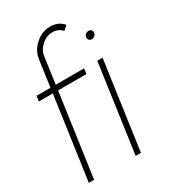

<svg xmlns="http://www.w3.org/2000/svg" viewBox="-187 -853 834 945"><g transform="rotate(-30 230.0 -381.0)"><path d="M155 -650 134 -500H295L291 -470H130L63.5 0H33.5L100 -470H21L25 -500H104L125 -650Q129.5 -681 148.2 -706.5Q167 -732 194.5 -747Q222 -762 253 -762Q298.5 -762 327 -729L303 -708Q283 -732 248.5 -732Q215 -732 187.5 -708Q160 -684 155 -650ZM370 -500H400L329.5 0H299.5ZM400.5 -605Q391 -605 385 -611.2Q379 -617.5 380.5 -627Q381.5 -637 389.2 -643Q397 -649 406.5 -649Q415.5 -649 421 -643Q426.5 -637 425.5 -627Q424 -617.5 416.8 -611.2Q409.5 -605 400.5 -605Z"/></g></svg>

Font: Urbanist Thin
Style: Italic
Weight: 100
Italic angle: -8°
Designer: Corey Hu
Foundry: Corey Hu
Version: Version 1.321; ttfautohint (v1.8.4.7-5d5b)